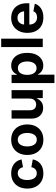

<svg xmlns="http://www.w3.org/2000/svg" viewBox="1174 -1942 972 3361"><g transform="rotate(-90 1660.5 -262.0)"><path d="M306.6 10.7Q224.1 10.7 164.3 -24.7Q104.5 -60.1 72 -123.3Q39.6 -186.5 39.6 -270.5Q39.6 -355 72 -418.5Q104.5 -481.9 164.3 -517.3Q224.1 -552.7 306.6 -552.7Q403.8 -552.7 468.8 -504.2Q533.7 -455.6 549.3 -371.1L413.1 -345.7Q403.8 -388.2 377.2 -412.8Q350.6 -437.5 308.1 -437.5Q249.5 -437.5 219.2 -391.4Q189 -345.2 189 -271Q189 -197.8 219.2 -151.1Q249.5 -104.5 308.1 -104.5Q350.6 -104.5 377.9 -130.1Q405.3 -155.8 414.1 -199.7L550.3 -174.8Q534.7 -88.4 469.7 -38.8Q404.8 10.7 306.6 10.7Z M895 10.7Q813 10.7 752.9 -24.7Q692.9 -60.1 660.4 -123.3Q627.9 -186.5 627.9 -270.5Q627.9 -355 660.4 -418.5Q692.9 -481.9 752.9 -517.3Q813 -552.7 895 -552.7Q977.1 -552.7 1037.1 -517.3Q1097.2 -481.9 1129.6 -418.5Q1162.1 -355 1162.1 -270.5Q1162.1 -186.5 1129.6 -123.3Q1097.2 -60.1 1037.1 -24.7Q977.1 10.7 895 10.7ZM895 -104.5Q953.6 -104.5 983.4 -151.9Q1013.2 -199.2 1013.2 -271Q1013.2 -343.3 983.4 -390.4Q953.6 -437.5 895 -437.5Q836.4 -437.5 806.9 -390.4Q777.3 -343.3 777.3 -271Q777.3 -199.2 806.9 -151.9Q836.4 -104.5 895 -104.5Z M1452.1 6.8Q1367.2 6.8 1315.7 -47.9Q1264.2 -102.5 1264.2 -198.7V-545.9H1410.6V-224.1Q1410.6 -173.3 1437 -144.5Q1463.4 -115.7 1509.3 -115.7Q1556.2 -115.7 1585.7 -145.8Q1615.2 -175.8 1615.2 -230V-545.9H1762.2V0H1623.5L1621.6 -113.3Q1598.6 -55.2 1556.4 -24.2Q1514.2 6.8 1452.1 6.8Z M1886.7 204.1V-545.9H2030.8V-454.1H2037.6Q2047.4 -475.6 2066.2 -498.5Q2085 -521.5 2116 -537.1Q2147 -552.7 2193.4 -552.7Q2253.9 -552.7 2304.2 -521.5Q2354.5 -490.2 2384.5 -427.7Q2414.6 -365.2 2414.6 -272Q2414.6 -181.2 2385.3 -118.4Q2356 -55.7 2305.7 -23.2Q2255.4 9.3 2192.4 9.3Q2147.9 9.3 2117.2 -5.9Q2086.4 -21 2067.1 -43.2Q2047.9 -65.4 2037.6 -87.4H2033.2V204.1ZM2147.5 -108.4Q2204.6 -108.4 2234.6 -154.3Q2264.6 -200.2 2264.6 -272.5Q2264.6 -344.2 2234.9 -389.9Q2205.1 -435.5 2147.5 -435.5Q2090.8 -435.5 2060.3 -391.1Q2029.8 -346.7 2029.8 -272.5Q2029.8 -198.2 2060.5 -153.3Q2091.3 -108.4 2147.5 -108.4Z M2663.6 -727.5V0H2517.1V-727.5Z M3034.7 10.7Q2951.2 10.7 2890.6 -23.4Q2830.1 -57.6 2797.6 -120.6Q2765.1 -183.6 2765.1 -270Q2765.1 -354.5 2797.6 -418Q2830.1 -481.4 2888.9 -517.1Q2947.8 -552.7 3027.3 -552.7Q3098.6 -552.7 3156.7 -522.5Q3214.8 -492.2 3249.3 -430.7Q3283.7 -369.1 3283.7 -275.9V-234.9H2910.2Q2912.6 -168 2947.3 -133.8Q2981.9 -99.6 3037.1 -99.6Q3075.7 -99.6 3103.3 -116Q3130.9 -132.3 3142.6 -164.1L3275.4 -139.2Q3255.4 -71.3 3192.6 -30.3Q3129.9 10.7 3034.7 10.7ZM2911.1 -326.7H3142.6Q3137.2 -379.9 3108.4 -411.1Q3079.6 -442.4 3028.8 -442.4Q2976.1 -442.4 2945.8 -409.9Q2915.5 -377.4 2911.1 -326.7Z"/></g></svg>

Font: Inter
Style: Bold
Weight: 700
Designer: Rasmus Andersson
Foundry: rsms
Version: Version 4.001;git-9221beed3